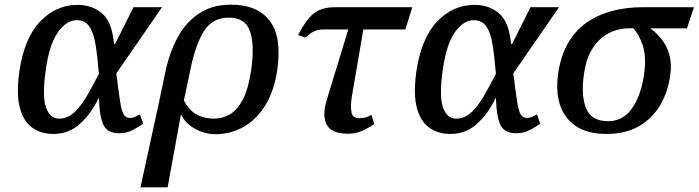

<svg xmlns="http://www.w3.org/2000/svg" viewBox="-20 -567 3009 827"><path d="M210 10Q157 10 119 -17Q81 -44 65.5 -102.5Q50 -161 63 -257Q84 -402 152.5 -474Q221 -546 314 -546Q377 -546 420 -509Q463 -472 471 -378H476L555 -536H678L481 -251Q491 -170 497.5 -129Q504 -88 513 -73.5Q522 -59 541 -59Q551 -59 561.5 -63.5Q572 -68 583 -74L597 -34Q580 -22 553 -7.5Q526 7 493 7Q445 7 427 -26Q409 -59 406 -145H405Q374 -79 325.5 -34.5Q277 10 210 10ZM235 -56Q271 -56 300 -83Q329 -110 354.5 -154Q380 -198 406 -249Q400 -324 391.5 -375.5Q383 -427 364.5 -453.5Q346 -480 310 -480Q266 -480 229 -427.5Q192 -375 177 -265Q161 -153 178 -104.5Q195 -56 235 -56Z M692 -256Q710 -342 746 -407.5Q782 -473 839 -510Q896 -547 975 -547Q1087 -547 1140.5 -479Q1194 -411 1175 -271Q1162 -178 1124 -115.5Q1086 -53 1030 -21Q974 11 909 11Q861 11 819.5 -12.5Q778 -36 761 -72H759L702 240H585L662 -113ZM902 -56Q939 -56 971 -75Q1003 -94 1026.5 -139.5Q1050 -185 1062 -266Q1077 -373 1057 -432Q1037 -491 966 -491Q895 -491 858.5 -433Q822 -375 800 -267L772 -134Q795 -91 827.5 -73.5Q860 -56 902 -56Z M1479 9Q1407 9 1387 -30.5Q1367 -70 1387 -135L1480 -440H1369Q1351 -440 1334 -432.5Q1317 -425 1296 -405L1264 -416Q1295 -478 1329 -507Q1363 -536 1423 -536H1756L1726 -440H1545L1495 -148Q1489 -108 1494 -83Q1499 -58 1528 -58Q1545 -58 1556 -61.5Q1567 -65 1580 -72L1592 -33Q1575 -20 1544.5 -5.5Q1514 9 1479 9Z M1920 10Q1867 10 1829 -17Q1791 -44 1775.5 -102.5Q1760 -161 1773 -257Q1794 -402 1862.5 -474Q1931 -546 2024 -546Q2087 -546 2130 -509Q2173 -472 2181 -378H2186L2265 -536H2388L2191 -251Q2201 -170 2207.5 -129Q2214 -88 2223 -73.5Q2232 -59 2251 -59Q2261 -59 2271.5 -63.5Q2282 -68 2293 -74L2307 -34Q2290 -22 2263 -7.5Q2236 7 2203 7Q2155 7 2137 -26Q2119 -59 2116 -145H2115Q2084 -79 2035.5 -34.5Q1987 10 1920 10ZM1945 -56Q1981 -56 2010 -83Q2039 -110 2064.5 -154Q2090 -198 2116 -249Q2110 -324 2101.5 -375.5Q2093 -427 2074.5 -453.5Q2056 -480 2020 -480Q1976 -480 1939 -427.5Q1902 -375 1887 -265Q1871 -153 1888 -104.5Q1905 -56 1945 -56Z M2591 10Q2477 10 2422 -59.5Q2367 -129 2384 -250Q2396 -331 2429.5 -386Q2463 -441 2513 -474Q2563 -507 2623 -521.5Q2683 -536 2747 -536H2969L2939 -445H2781Q2806 -427 2828.5 -399.5Q2851 -372 2862.5 -333.5Q2874 -295 2867 -244Q2858 -174 2825 -116.5Q2792 -59 2734 -24.5Q2676 10 2591 10ZM2600 -45Q2663 -45 2702 -100Q2741 -155 2754 -245Q2765 -324 2748 -372.5Q2731 -421 2708 -445H2688Q2661 -445 2631 -436Q2601 -427 2573 -405Q2545 -383 2524 -344.5Q2503 -306 2495 -246Q2482 -156 2504.5 -100.5Q2527 -45 2600 -45Z"/></svg>

Font: Noto Serif Medium
Style: Italic
Weight: 500
Italic angle: -12°
Designer: Monotype Design Team
Foundry: Monotype Imaging Inc.
Version: Version 2.014; ttfautohint (v1.8.4.7-5d5b)